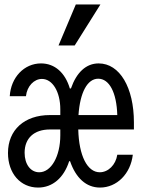

<svg xmlns="http://www.w3.org/2000/svg" viewBox="-20 -836 640 866"><path d="M152 10C217 10 268 -34 292 -109H296C322 -33 369 10 431 10C507 10 569 -52 579 -138H509C502 -92 468 -59 430 -59C374 -59 336 -133 333 -252H584V-284C584 -441 520 -550 425 -550C368 -550 325 -509 300 -437H295C274 -508 227 -550 165 -550C89 -550 29 -487 24 -402H97C102 -448 134 -480 169 -480C217 -480 252 -422 252 -343V-317H205C90 -317 16 -250 16 -146C16 -54 72 10 152 10ZM334 -317C341 -419 374 -481 423 -481C473 -481 506 -419 509 -317ZM252 -252V-226C252 -131 211 -59 157 -59C118 -59 91 -95 91 -147C91 -213 134 -252 205 -252ZM433 -816H322L244 -631H317Z"/></svg>

Font: CommitMono
Style: 400Regular
Weight: 400
Monospace: yes
Designer: Eigil Nikolajsen
Foundry: Eigil Nikolajsen
Version: Version 1.143